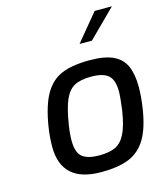

<svg xmlns="http://www.w3.org/2000/svg" viewBox="-115 -854 800 945"><g transform="rotate(-15 285.0 -381.5)"><path d="M82 -177Q82 -223 90 -276Q107 -382 140 -439Q173 -496 227 -518.5Q281 -541 370 -541Q446 -541 489.5 -520.5Q533 -500 551.5 -458.5Q570 -417 570 -351Q570 -303 561 -244Q546 -146 513 -92Q480 -38 425.5 -16Q371 6 284 6Q82 6 82 -177ZM461 -260Q470 -328 470 -355Q470 -413 444 -437Q418 -461 356 -461Q302 -461 271 -444.5Q240 -428 221 -385.5Q202 -343 189 -260Q182 -217 182 -181Q182 -120 210 -98Q238 -76 295 -76Q347 -76 378 -90.5Q409 -105 429 -144.5Q449 -184 461 -260ZM457 -769H545L406 -631H343Z"/></g></svg>

Font: Exo Medium
Style: Italic
Weight: 500
Italic angle: -9°
Designer: Natanael Gama
Foundry: Natanael Gama
Version: Version 1.500; ttfautohint (v1.6)